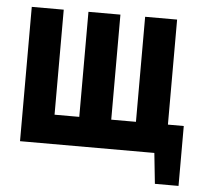

<svg xmlns="http://www.w3.org/2000/svg" viewBox="-47 -549 747 712"><g transform="rotate(5 326.5 -193.0)"><path d="M643 114H555L543 0H43V-500H162V-109H254V-500H373V-109H465V-500H584V-109H643Z"/></g></svg>

Font: PT Sans Narrow
Style: Bold
Weight: 700
Width: 3
Designer: A.Korolkova, O.Umpeleva, V.Yefimov
Foundry: ParaType Ltd
Version: Version 2.003W OFL